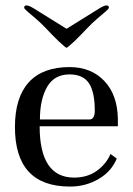

<svg xmlns="http://www.w3.org/2000/svg" viewBox="-20 -677 489 707"><path d="M69 -649Q69 -657 78 -657Q87 -657 106 -645L225 -571L344 -645Q363 -657 372 -657Q381 -657 381 -649Q381 -645 370.5 -636Q360 -627 339.5 -609.5Q319 -592 302 -574L279 -550L255 -526Q228 -501 225 -501Q222 -501 195 -526L171 -550L148 -574Q131 -592 110.5 -609.5Q90 -627 79.5 -636Q69 -645 69 -649ZM236 -430Q315 -430 363.5 -379.5Q412 -329 414 -241V-212H126Q126 -24 252 -23Q302 -23 336.5 -48Q371 -73 387 -110L410 -93Q390 -45 342.5 -17.5Q295 10 238 10Q35 10 35 -209Q35 -318 86 -374Q137 -430 236 -430ZM236 -403Q180 -403 153.5 -357Q127 -311 127 -237H309Q329 -237 329 -270Q329 -338 307.5 -370.5Q286 -403 236 -403Z"/></svg>

Font: Unna
Style: Regular
Weight: 400
Designer: Jorge de Buen U.
Foundry: Omnibus-Type
Version: Version 2.006;PS 002.006;hotconv 1.0.70;makeotf.lib2.5.58329